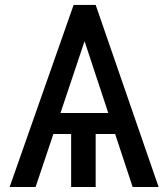

<svg xmlns="http://www.w3.org/2000/svg" viewBox="-20 -747 671 767"><path d="M509.9 0 440 -211.6H362.2V0H264.2V-211.6H193.2L122.2 0H18.5L274.1 -727.3H362.2L613.6 0ZM412.6 -295.5 317.8 -582.4 221.6 -295.5Z"/></svg>

Font: Inter Alia
Style: Regular
Weight: 400
Designer: Rasmus Andersson (Latin, Greek, Cyrillic etc.) and Evan from Shavian.info (Shavian, old style figures)
Foundry: Shavian.info
Version: Version 0.001;git-37ab20767